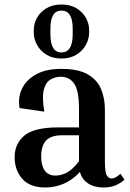

<svg xmlns="http://www.w3.org/2000/svg" viewBox="-20 -823 578 853"><path d="M533 -25Q517 -10 494.5 0Q472 10 440 10Q399 10 371.5 -8Q344 -26 335 -59Q302 -23 262.5 -6.5Q223 10 182 10Q113 10 79 -28.5Q45 -67 45 -125Q45 -184 88 -220.5Q131 -257 240 -257H331V-338Q331 -421 309.5 -451.5Q288 -482 250 -482Q225 -482 204 -469.5Q183 -457 174.5 -423.5Q166 -390 177 -327L67 -343Q59 -389 77.5 -428.5Q96 -468 140 -492.5Q184 -517 252 -517Q329 -517 371 -492Q413 -467 429.5 -426Q446 -385 446 -338V-107Q446 -56 455 -43Q464 -30 475 -30Q493 -30 515 -51ZM226 -43Q252 -43 277.5 -56.5Q303 -70 331 -107V-222H256Q207 -222 185 -199Q163 -176 163 -127Q163 -87 179 -65Q195 -43 226 -43ZM376 -689V-678Q376 -650 361.5 -623.5Q347 -597 319.5 -580Q292 -563 253 -563Q214 -563 186.5 -580Q159 -597 144.5 -623.5Q130 -650 130 -678V-689Q130 -718 144.5 -744Q159 -770 186.5 -786.5Q214 -803 253 -803Q292 -803 319.5 -786.5Q347 -770 361.5 -744Q376 -718 376 -689ZM303 -696Q303 -776 253 -776Q204 -776 204 -696V-671Q204 -590 253 -590Q303 -590 303 -671Z"/></svg>

Font: Inria Serif
Style: Bold
Weight: 700
Designer: Black Foundry Team
Foundry: Black Foundry
Version: Version 1.000; ttfautohint (v1.8.3)